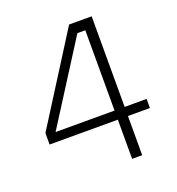

<svg xmlns="http://www.w3.org/2000/svg" viewBox="-128 -807 843 912"><g transform="rotate(-20 293.5 -351.0)"><path d="M547 -198H436V0H385V-198H40V-256L322 -702H436V-244H547ZM385 -244V-650H345L87 -244Z"/></g></svg>

Font: Kulim Park ExtraLight
Style: Regular
Weight: 275
Designer: Noponies / Dale Sattler
Foundry: Noponies
Version: Version 1.000; ttfautohint (v1.8.3)